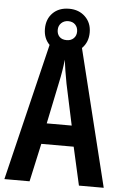

<svg xmlns="http://www.w3.org/2000/svg" viewBox="-59 -916 615 957"><g transform="rotate(5 248.5 -437.0)"><path d="M373 0 330 -191H168L126 0H0L173 -714H321L497 0ZM267 -501Q261 -533 256 -563.5Q251 -594 248 -619Q243 -566 229 -502L186 -295H311ZM248 -655Q197 -655 166.5 -685.5Q136 -716 136 -764Q136 -813 166.5 -843.5Q197 -874 248 -874Q297 -874 328.5 -843.5Q360 -813 360 -765Q360 -717 329.5 -686Q299 -655 248 -655ZM249 -717Q270 -717 283.5 -730Q297 -743 297 -764Q297 -785 284 -798.5Q271 -812 249 -812Q228 -812 214 -798.5Q200 -785 200 -764Q200 -743 212.5 -730Q225 -717 249 -717Z"/></g></svg>

Font: Noto Sans Arabic ExtCond SemBd
Style: Regular
Weight: 600
Width: 2
Designer: Monotype Design Team, Nadine Chahine, Nizar Qandah and Khaled Hosny
Foundry: Monotype Imaging Inc.
Version: Version 2.012; ttfautohint (v1.8.4.7-5d5b)